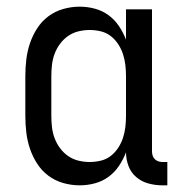

<svg xmlns="http://www.w3.org/2000/svg" viewBox="-20 -548 540 576"><path d="M219 8Q194 8 169.5 1Q145 -6 125 -21Q105 -36 91.5 -57Q78 -78 70 -101.5Q62 -125 59 -150Q56 -175 56 -200V-320Q56 -345 59 -370Q62 -395 70 -418.5Q78 -442 91.5 -463Q105 -484 125 -499Q145 -514 169.5 -521Q194 -528 219 -528Q242 -528 264.5 -522Q287 -516 305.5 -502.5Q324 -489 337 -469.5Q350 -450 358 -429V-520H436V-93Q436 -87 438 -81Q440 -75 444.5 -70.5Q449 -66 455 -64Q461 -62 467 -62H482V8H467Q446 8 425.5 2.5Q405 -3 389 -16.5Q373 -30 365.5 -50Q358 -70 358 -91Q350 -70 337 -50.5Q324 -31 305.5 -17.5Q287 -4 264.5 2Q242 8 219 8ZM249 -62Q266 -62 282.5 -66Q299 -70 312 -80Q325 -90 334.5 -104.5Q344 -119 349 -134.5Q354 -150 356 -166.5Q358 -183 358 -200V-320Q358 -337 356 -353.5Q354 -370 349 -385.5Q344 -401 334.5 -415.5Q325 -430 312 -440Q299 -450 282.5 -454Q266 -458 249 -458Q232 -458 215.5 -454Q199 -450 185 -440.5Q171 -431 160.5 -417Q150 -403 144 -387Q138 -371 136 -354Q134 -337 134 -320V-200Q134 -183 136 -166Q138 -149 144 -133Q150 -117 160.5 -103Q171 -89 185 -79.5Q199 -70 215.5 -66Q232 -62 249 -62Z"/></svg>

Font: Iosevka SS18
Style: Regular
Weight: 400
Monospace: yes
Designer: Belleve Invis
Foundry: Belleve Invis
Version: Version 25.1.1; ttfautohint (v1.8.4)